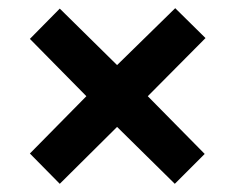

<svg xmlns="http://www.w3.org/2000/svg" viewBox="-20 -588 576 469"><path d="M408 -568 482 -495 341 -353 480 -212 407 -139 266 -278 126 -139 53 -213 191 -353 53 -493 126 -567 266 -429Z"/></svg>

Font: Noto Sans Arabic SemCond
Style: Bold
Weight: 700
Width: 4
Designer: Monotype Design Team, Nadine Chahine, Nizar Qandah and Khaled Hosny
Foundry: Monotype Imaging Inc.
Version: Version 2.012; ttfautohint (v1.8.4.7-5d5b)